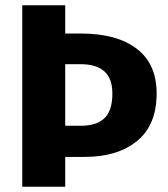

<svg xmlns="http://www.w3.org/2000/svg" viewBox="-20 -713 640 733"><path d="M578 -356Q578 -236 503.5 -175Q429 -114 304 -114H229V0H65V-693H229V-585H289Q426 -585 502 -527Q578 -469 578 -356ZM409 -356Q409 -413 378.5 -440.5Q348 -468 287 -468H229V-233H290Q348 -233 378.5 -261.5Q409 -290 409 -356Z"/></svg>

Font: Fira Sans BGR
Style: Bold
Weight: 700
Designer: bBox Type GmbH & Carrois Corporate GbR & Edenspiekermann AG
Foundry: bBox Type GmbH & Carrois Corporate GbR & Edenspiekermann AG
Version: Version 4.301